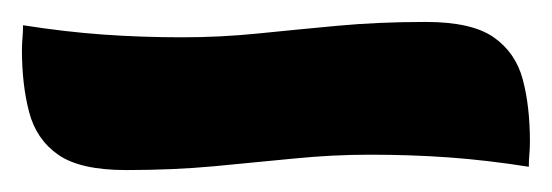

<svg xmlns="http://www.w3.org/2000/svg" viewBox="-20 -27 503 175"><path d="M368 -7Q410 -7 430 7Q450 21 456.5 45.5Q463 70 463 102Q463 108 462.5 113.5Q462 119 462 125Q424 119 389.5 116.5Q355 114 317 114Q283 114 248 117.5Q213 121 175.5 124.5Q138 128 95 128Q53 128 33 114Q13 100 6.5 75Q0 50 0 19Q0 13 0.5 7.5Q1 2 1 -4Q39 2 74 4.5Q109 7 146 7Q181 7 215.5 3.5Q250 0 287.5 -3.5Q325 -7 368 -7Z"/></svg>

Font: Merienda
Style: Bold
Weight: 700
Designer: Eduardo Rodriguez Tunni
Foundry: Eduardo Rodriguez Tunni
Version: Version 2.001